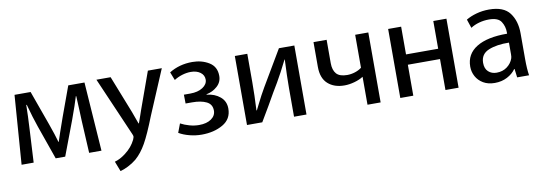

<svg xmlns="http://www.w3.org/2000/svg" viewBox="-54 -855 4005 1411"><g transform="rotate(-10 1948.0 -149.5)"><path d="M83 -487H203L295 -231Q326 -144 341 -90H343Q359 -141 403 -265L484 -487H605L641 28H549L536 -216L533 -293Q529 -362 528 -399H525Q509 -344 468 -232L371 25H300L211 -228Q187 -296 159 -399H155Q154 -319 148 -214L135 28H45Z M801 -492 911 -213 944 -122H947Q957 -149 966 -176Q977 -208 979 -214L1079 -492H1183L1043 -161Q992 -31 956 33Q920 97 874 137Q846 160 812 177Q778 194 753 200L724 125Q765 114 806 82Q858 43 884 -11Q891 -29 891 -33Q891 -42 884 -56L695 -492Z M1357 -272Q1414 -272 1450 -295.5Q1486 -319 1486 -354Q1486 -387 1458.5 -407.5Q1431 -428 1387 -428Q1356 -428 1323 -418Q1290 -408 1262 -390L1238 -451Q1314 -498 1411 -498Q1481 -498 1535 -465Q1589 -432 1589 -363Q1589 -317 1554.5 -286Q1520 -255 1473 -246V-243Q1533 -237 1573 -203.5Q1613 -170 1613 -115Q1613 -37 1546.5 1.5Q1480 40 1388 40Q1343 40 1298 28.5Q1253 17 1219 -3L1244 -69Q1274 -53 1310 -43Q1346 -33 1381 -33Q1438 -33 1472 -57Q1506 -81 1506 -119Q1506 -166 1465.5 -186Q1425 -206 1359 -206H1310L1309 -272Z M1820 -274Q1820 -177 1814 -66L1817 -65L1839 -109Q1869 -170 1900 -223L2056 -487H2171V28H2078V-187Q2078 -271 2084 -398H2082Q2036 -305 1998 -240Q1966 -188 1906 -82L1841 28H1727V-487H1820Z M2412 -313Q2412 -261 2436 -233.5Q2460 -206 2517 -206Q2546 -206 2575.5 -215.5Q2605 -225 2625 -241V-487H2723V35H2625V-173H2624Q2598 -156 2559 -145Q2520 -134 2484 -134Q2407 -134 2360.5 -176Q2314 -218 2314 -302V-487H2412Z M2871 -487H2968V-280H3208V-487H3306V28H3208V-203H2968V28H2871Z M3824 -95Q3824 -19 3832 28H3743L3735 -36H3732Q3709 -3 3668 18.5Q3627 40 3575 40Q3525 40 3489.5 19Q3454 -2 3435.5 -36Q3417 -70 3417 -109Q3417 -203 3497.5 -252.5Q3578 -302 3726 -301V-311Q3726 -356 3703 -391.5Q3680 -427 3612 -427Q3574 -427 3538 -417Q3502 -407 3475 -389L3453 -454Q3486 -474 3531 -486.5Q3576 -499 3625 -499Q3734 -499 3779 -439Q3824 -379 3824 -287ZM3728 -234Q3637 -236 3576 -211Q3515 -186 3515 -120Q3515 -77 3539.5 -54.5Q3564 -32 3601 -32Q3647 -32 3679.5 -56.5Q3712 -81 3724 -116Q3728 -126 3728 -146Z"/></g></svg>

Font: LINE Seed Sans KR Regular
Style: Regular
Weight: 400
Designer: LINE VX Design & Sandoll Inc & Dalton Maag Ltd
Foundry: Sandoll Inc.
Version: Version 1.000